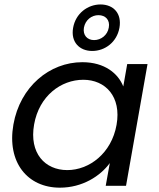

<svg xmlns="http://www.w3.org/2000/svg" viewBox="-20 -837 716 865"><path d="M40.4 -276C10.4 -105.6 103.9 8.5 249.8 8.5C350.9 8.5 431.5 -43.3 474.7 -102.3L456.3 0H547.8L644.6 -548.3H553.1L535.4 -447.5C512.8 -505 452.7 -556.8 350.9 -556.8C203.4 -556.8 70.4 -446.5 40.4 -276ZM505.1 -274.5C482.4 -146.5 382.5 -70.7 283 -70.7C182.6 -70.7 110.9 -146.8 133.6 -276C156.3 -405.3 255 -477.6 355.4 -477.6C454.9 -477.6 527.8 -401.8 505.1 -274.5ZM309.4 -711.8C297.9 -647.5 338.2 -607.4 395.5 -607.4C453.5 -607.4 506.6 -647.5 518.1 -711.8C529.6 -776.9 490.8 -816.9 432.8 -816.9C375.4 -816.9 320.9 -776.9 309.4 -711.8ZM470.1 -712.6C464.4 -678.9 435.4 -656.4 403.8 -656.4C372.8 -656.4 352.4 -678.9 358.1 -712.6C364.6 -747 392.5 -768.7 423.5 -768.7C455.2 -768.7 476.6 -747 470.1 -712.6Z"/></svg>

Font: Poppins Devanagari Thin
Style: Italic
Weight: 100
Italic angle: -10°
Designer: Ninad Kale (Devanagari), Jonny Pinhorn (Latin)
Foundry: Indian Type Foundry
Version: 4.005